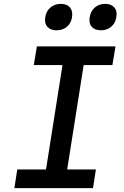

<svg xmlns="http://www.w3.org/2000/svg" viewBox="-20 -969 640 989"><path d="M500 -813Q468 -813 452.5 -831Q437 -849 442 -880Q447 -912 468.5 -930.5Q490 -949 522 -949Q553 -949 569 -930.5Q585 -912 579 -880Q574 -849 552.5 -831Q531 -813 500 -813ZM271 -813Q240 -813 224 -831Q208 -849 213 -880Q218 -912 240 -930.5Q262 -949 293 -949Q325 -949 340.5 -930.5Q356 -912 351 -880Q346 -849 324.5 -831Q303 -813 271 -813ZM54 0 69 -96H217L302 -634H154L170 -730H575L559 -634H411L326 -96H474L459 0Z"/></svg>

Font: NKDuy Mono SemiBold
Style: Italic
Weight: 600
Italic angle: -9°
Monospace: yes
Designer: NKDuy
Foundry: NKDuy
Version: Version 2.251; ttfautohint (v1.8.4.7-5d5b)